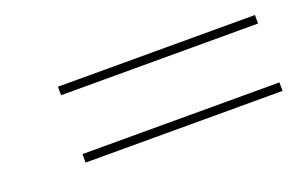

<svg xmlns="http://www.w3.org/2000/svg" viewBox="-38 -586 636 403"><g transform="rotate(-20 280.0 -385.0)"><path d="M102 -451V-470H542V-451ZM102 -300.5V-319.5H542V-300.5Z"/></g></svg>

Font: Bodoni Moda Black
Style: Italic
Weight: 900
Italic angle: -13°
Version: Version 2.005